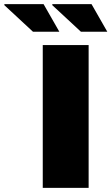

<svg xmlns="http://www.w3.org/2000/svg" viewBox="-132 -905 537 925"><path d="M74 0V-688H295V0ZM258 -752 119 -881 121 -885H309L385 -752ZM27 -752 -112 -881 -110 -885H78L154 -752Z"/></svg>

Font: Archivo SemiBold Black
Style: Regular
Weight: 900
Version: Version 2.001